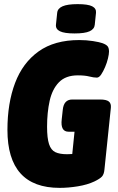

<svg xmlns="http://www.w3.org/2000/svg" viewBox="-20 -902 570 930"><path d="M269 8Q16 8 16 -273Q16 -402 53 -500Q90 -598 167 -653Q244 -708 364 -708Q399 -708 430.5 -703Q462 -698 476 -693Q495 -686 501.5 -677.5Q508 -669 508 -652Q508 -640 503 -619Q498 -598 489 -577Q480 -556 470 -541Q460 -526 449 -526Q434 -526 412.5 -531.5Q391 -537 357 -537Q298 -537 265.5 -503.5Q233 -470 220.5 -413.5Q208 -357 208 -288Q208 -233 217.5 -204Q227 -175 248 -165Q269 -155 305 -155Q319 -155 330 -156L341 -264H312Q272 -264 279 -324L284 -370Q289 -420 330 -420H465Q495 -420 507 -410.5Q519 -401 517 -380L486 -82Q484 -58 474 -47Q464 -36 437 -23Q403 -7 357 0.5Q311 8 269 8ZM341 -740Q292 -740 270.5 -750.5Q249 -761 251 -782L257 -840Q259 -861 283 -871.5Q307 -882 356 -882Q406 -882 426.5 -871.5Q447 -861 445 -840L439 -782Q437 -761 414 -750.5Q391 -740 341 -740Z"/></svg>

Font: Asap Condensed Condensed Black
Style: Italic
Weight: 900
Width: 3
Italic angle: -6°
Designer: Pablo Cosgaya
Foundry: Omnibus-Type
Version: Version 3.001; ttfautohint (v1.8.4.7-5d5b)